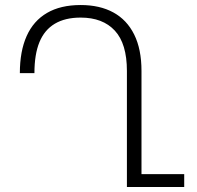

<svg xmlns="http://www.w3.org/2000/svg" viewBox="-20 -744 785 764"><path d="M543 0H485V-462Q485 -570 437 -622Q389 -674 301 -674Q239 -674 198 -649.5Q157 -625 137 -576.5Q117 -528 117 -453H59Q59 -540 86 -600.5Q113 -661 167 -692.5Q221 -724 301 -724Q377 -724 431 -694.5Q485 -665 514 -606.5Q543 -548 543 -462ZM529 -51H713V0H529Z"/></svg>

Font: Noto Sans Armenian Light
Style: Regular
Weight: 300
Designer: Monotype Design Team
Foundry: Monotype Imaging Inc.
Version: Version 2.007